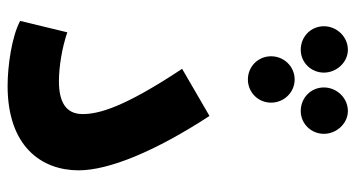

<svg xmlns="http://www.w3.org/2000/svg" viewBox="-235 -694 935 505"><g transform="rotate(90 232.5 -441.5)"><path d="M111 -765C144 -765 171 -792 171 -826C171 -859 144 -889 111 -889C76 -889 49 -859 49 -826C49 -792 76 -765 111 -765ZM272 -765C305 -765 332 -792 332 -826C332 -859 305 -889 272 -889C237 -889 210 -859 210 -826C210 -792 237 -765 272 -765ZM189 -626C223 -626 250 -653 250 -687C250 -721 223 -749 189 -749C155 -749 128 -721 128 -687C128 -653 155 -626 189 -626ZM35 -27C76 -5 153 6 206 6C365 6 428 -83 428 -181C428 -261 377 -384 285 -525L161 -453C263 -299 280 -234 280 -191C280 -146 246 -129 194 -129C156 -129 106 -137 65 -151Z"/></g></svg>

Font: Noto Sans Arabic UI Cn
Style: Bold
Weight: 700
Width: 3
Designer: Monotype Design Team, Nadine Chahine and Nizar Qandah
Foundry: Monotype Imaging Inc.
Version: Version 2.010